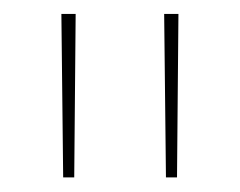

<svg xmlns="http://www.w3.org/2000/svg" viewBox="-20 -684 336 269"><path d="M84 -435.5H68.5L66 -664.5H86ZM228 -435.5H212.5L210 -664.5H230Z"/></svg>

Font: Anek Latin Medium Thin
Style: Regular
Weight: 250
Version: Version 1.003